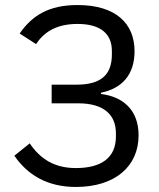

<svg xmlns="http://www.w3.org/2000/svg" viewBox="-20 -730 633 762"><path d="M281 12C437 12 530 -70 530 -193C530 -298 463 -347 381 -357V-362C463 -379 514 -432 514 -527C514 -637 439 -710 288 -710C174 -710 108 -669 58 -597L123 -555C155 -603 204 -635 288 -635C380 -635 424 -595 424 -528V-514C424 -434 382 -394 284 -394H185V-320H290C394 -320 440 -273 440 -201V-188C440 -103 381 -63 281 -63C196 -63 140 -99 98 -161L37 -112C89 -36 168 12 281 12Z"/></svg>

Font: Braiins Sans
Style: Regular
Weight: 400
Designer: Mike Abbink, Paul van der Laan, Pieter van Rosmalen, Jiri Chlebus, Lubos Buracinsky
Foundry: Bold Monday, Sudetype
Version: Version 1.000;hotconv 1.0.109;makeotfexe 2.5.65596